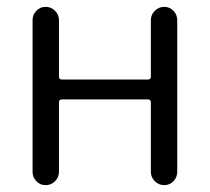

<svg xmlns="http://www.w3.org/2000/svg" viewBox="-20 -540 612 560"><path d="M75 -39V-481Q75 -497 86 -508.5Q97 -520 113 -520Q129 -520 140.5 -508.5Q152 -497 152 -481V-316Q152 -308 161 -308H411Q420 -308 420 -316V-481Q420 -497 431.5 -508.5Q443 -520 459 -520Q475 -520 486 -508.5Q497 -497 497 -481V-39Q497 -23 486 -11.5Q475 0 459 0Q443 0 431.5 -11.5Q420 -23 420 -39V-242Q420 -250 411 -250H161Q152 -250 152 -242V-39Q152 -23 140.5 -11.5Q129 0 113 0Q97 0 86 -11.5Q75 -23 75 -39Z"/></svg>

Font: Rounded Mplus 1c
Style: Regular
Weight: 400
Version: Version 1.059.20150529